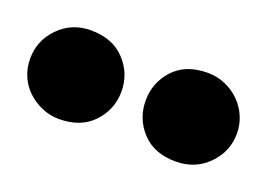

<svg xmlns="http://www.w3.org/2000/svg" viewBox="-57 -812 487 350"><g transform="rotate(20 186.5 -637.0)"><path d="M-14 -637Q-14 -672 11 -697.5Q36 -723 73 -723Q115 -723 139 -697.5Q163 -672 163 -637Q163 -602 139 -576.5Q115 -551 73 -551Q55 -551 39 -558Q23 -565 11 -576.5Q-1 -588 -7.5 -603.5Q-14 -619 -14 -637ZM210 -637Q210 -672 233.5 -697.5Q257 -723 299 -723Q318 -723 334 -716Q350 -709 362 -697Q374 -685 380.5 -669.5Q387 -654 387 -637Q387 -602 362 -576.5Q337 -551 299 -551Q257 -551 233.5 -576.5Q210 -602 210 -637Z"/></g></svg>

Font: Baloo Thambi
Style: Regular
Weight: 400
Designer: Aadarsh Rajan and Ek Type
Foundry: Ek Type
Version: Version 1.100;PS 1.000;hotconv 1.0.88;makeotf.lib2.5.647800;